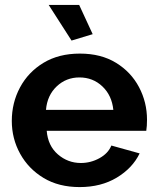

<svg xmlns="http://www.w3.org/2000/svg" viewBox="-20 -751 639 781"><path d="M304 10Q219 10 157.5 -27Q96 -64 62 -125.5Q28 -187 28 -259Q28 -333 61.5 -395.5Q95 -458 157 -495.5Q219 -533 305 -533Q391 -533 452 -495.5Q513 -458 545.5 -396.5Q578 -335 578 -264Q578 -238 575 -219H170Q175 -158 215.5 -123Q256 -88 309 -88Q349 -88 384.5 -107.5Q420 -127 433 -159L548 -127Q519 -67 455 -28.5Q391 10 304 10ZM167 -304H441Q435 -363 396.5 -399.5Q358 -436 303 -436Q249 -436 210.5 -399.5Q172 -363 167 -304ZM178 -731H302L357 -612L271 -586Z"/></svg>

Font: Raleway
Style: Bold
Weight: 700
Designer: Matt McInerney, Pablo Impallari, Rodrigo Fuenzalida
Foundry: Matt McInerney, Pablo Impallari, Rodrigo Fuenzalida
Version: Version 4.026